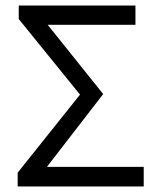

<svg xmlns="http://www.w3.org/2000/svg" viewBox="-20 -676 578 696"><path d="M44 0V-50L270 -333L48 -607V-656H471V-586H153L354 -335L150 -71H501V0Z"/></svg>

Font: Giro Regular
Style: Regular
Weight: 400
Designer: Paul D. Hunt
Foundry: Adobe Systems Incorporated
Version: Version 1.000;PS 1.0;hotconv 1.0.88;makeotf.lib2.5.647800